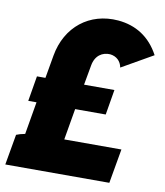

<svg xmlns="http://www.w3.org/2000/svg" viewBox="-95 -780 727 847"><g transform="rotate(10 268.5 -356.5)"><path d="M112 -510 94 -407H56L37 -294H74L49 -148C33 -145 19 -141 10 -137L-14 0H452L479 -154H223L247 -294H384L403 -407H267L283 -496C291 -542 323 -561 357 -559C386 -556 406 -537 411 -509L551 -589C510 -666 446 -705 367 -712C237 -723 135 -642 112 -510Z"/></g></svg>

Font: Fixel Display ExtraBold
Style: Italic
Weight: 800
Italic angle: -10°
Designer: AlfaBravo + MacPaw
Foundry: Kyrylo Tkachov, Marchela Mozhyna, Serhii Makarenko, Maria Weinstein, Zakhar Kryvoshyya
Version: Version 1.210;Glyphs 3.2 (3217)